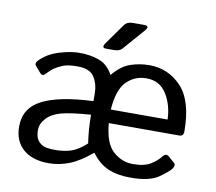

<svg xmlns="http://www.w3.org/2000/svg" viewBox="-78 -792 1001 891"><g transform="rotate(10 422.0 -346.5)"><path d="M376 -561.5Q351.6 -561.5 370.1 -587.4L438 -682.6Q450.7 -700.7 477.5 -700.7H531.7Q560.5 -700.7 538.6 -675.3L451.7 -575.7Q439.5 -561.5 412.1 -561.5ZM41.5 -136.7Q41.5 -223.6 121.6 -264.2Q201.7 -304.7 360.8 -311.5V-344.7Q360.8 -390.6 340.1 -424.1Q319.3 -457.5 260.3 -457.5Q215.3 -457.5 192.1 -448Q168.9 -438.5 153.3 -427.7Q137.7 -417 120.6 -397.9Q107.4 -383.3 95.7 -396.5L70.3 -425.8Q59.6 -438 77.6 -455.1Q99.6 -476.1 123.5 -488.5Q147.5 -501 186.3 -511Q225.1 -521 260.3 -521Q309.6 -521 350.8 -506.3Q392.1 -491.7 417 -445.8H418.5Q457 -492.2 500.2 -506.6Q543.5 -521 587.4 -521Q678.2 -521 739.5 -455.3Q800.8 -389.6 800.8 -245.6Q800.8 -223.6 780.8 -223.6H448.7Q456.5 -129.4 497.8 -92.5Q539.1 -55.7 591.3 -55.7Q646 -55.7 675.5 -74.7Q705.1 -93.8 718.8 -112.3Q734.4 -132.8 749 -120.1L777.8 -95.2Q789.1 -85.4 777.8 -68.4Q768.6 -54.2 725.3 -22.9Q682.1 8.3 591.3 8.3Q529.8 8.3 485.8 -10.3Q441.9 -28.8 406.7 -76.2H405.8Q350.6 -29.3 302.7 -10.5Q254.9 8.3 205.6 8.3Q127.9 8.3 84.7 -30Q41.5 -68.4 41.5 -136.7ZM130.4 -134.8Q130.4 -109.4 138.4 -93.5Q146.5 -77.6 164.3 -67.6Q182.1 -57.6 222.7 -57.6Q269.5 -57.6 302.2 -69.3Q335 -81.1 370.6 -113.8Q360.8 -178.2 360.8 -247.6Q263.2 -240.2 220.5 -228.3Q177.7 -216.3 154.1 -190.7Q130.4 -165 130.4 -134.8ZM446.8 -287.1H714.4Q712.4 -355.5 680.2 -407Q647.9 -458.5 585.4 -458.5Q530.8 -458.5 492.4 -420.7Q454.1 -382.8 446.8 -287.1Z"/></g></svg>

Font: Istok Web
Style: Regular
Weight: 400
Designer: Andrey V. Panov
Foundry: Andrey V. Panov
Version: Version 1.0.2g